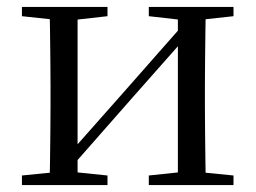

<svg xmlns="http://www.w3.org/2000/svg" viewBox="-20 -536 741 556"><path d="M43.5 0V-27.8L151.7 -38.6H186.3L291.3 -27.8V0ZM410.9 0V-27.8L513.6 -38.6H548L656.2 -27.8V0ZM123.1 0Q124.3 -24.4 124.8 -65.3Q125.3 -106.3 125.8 -150.3Q126.3 -194.3 126.3 -228.5V-288.3Q126.3 -321.7 125.8 -365.7Q125.3 -409.7 124.8 -450.7Q124.3 -491.8 123.1 -516H204.7V0ZM182.1 -46.9 146.9 -65.8H158.3L335.2 -265.6L516 -470.9L549.7 -451H538.4L360.1 -249.4ZM495.1 0V-516H576.4Q575.4 -491.8 574.9 -450.7Q574.4 -409.7 573.9 -365.7Q573.4 -321.7 573.4 -288.3V-228.5Q573.4 -194.3 573.9 -150.3Q574.4 -106.3 574.9 -65.3Q575.4 -24.4 576.4 0ZM43.5 -489.1V-516H291.3V-489.1L187.1 -477.4H152.7ZM410.9 -489.1V-516H656.2V-489.1L548.8 -477.4H514.4Z"/></svg>

Font: Noto Serif KR
Style: Regular
Weight: 200
Designer: Ryoko NISHIZUKA 西塚涼子 (kana & ideographs); Frank Grießhammer (Latin, Greek & Cyrillic); Wenlong ZHANG 张文龙 (bopomofo); San
Foundry: Adobe
Version: Version 2.001;hotconv 1.1.0;makeotfexe 2.6.0